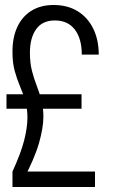

<svg xmlns="http://www.w3.org/2000/svg" viewBox="-20 -750 454 770"><path d="M30 0V-62Q64 -136 77 -187.5Q90 -239 90 -278Q90 -317 81 -346.5Q72 -376 60 -404.5Q48 -433 39 -465.5Q30 -498 30 -543Q30 -601 50 -643Q70 -685 107 -707.5Q144 -730 195 -730Q251 -730 291.5 -705Q332 -680 354 -635Q376 -590 376 -531H308Q308 -595 280 -631.5Q252 -668 200 -668Q150 -668 125 -633Q100 -598 100 -539Q100 -498 108 -466.5Q116 -435 127 -407Q138 -379 146 -349Q154 -319 154 -282Q154 -238 136.5 -176.5Q119 -115 72 -26L59 -62H361V0ZM6 -314V-372H307V-314Z"/></svg>

Font: Instrument Sans Condensed
Style: Regular
Weight: 400
Width: 3
Designer: Rodrigo Fuenzalida
Foundry: fragTYPE
Version: Version 1.000;gftools[0.9.28]